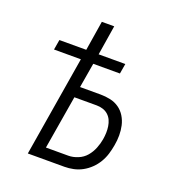

<svg xmlns="http://www.w3.org/2000/svg" viewBox="-133 -841 866 947"><g transform="rotate(20 300.0 -367.5)"><path d="M119 0 206 -526H65L74 -579H215L240 -735H305L280 -579H420L411 -526H271L249 -396H357Q383 -396 408.5 -390.5Q434 -385 454.5 -370.5Q475 -356 488 -334.5Q501 -313 506.5 -288.5Q512 -264 512 -237.5Q512 -211 507 -184Q503 -161 496 -137.5Q489 -114 476 -92Q463 -70 444.5 -52Q426 -34 404 -22Q382 -10 358 -5Q334 0 311 0ZM310 -58Q335 -58 360.5 -68.5Q386 -79 403 -99Q420 -119 430 -144Q440 -169 444 -193Q447 -211 447.5 -228Q448 -245 445.5 -261.5Q443 -278 436.5 -292.5Q430 -307 418 -318Q406 -329 390 -334Q374 -339 357 -339H240L193 -58Z"/></g></svg>

Font: Iosevka Light Extended Oblique
Style: Regular
Weight: 300
Width: 7
Italic angle: -9°
Monospace: yes
Designer: Belleve Invis
Foundry: Belleve Invis
Version: Version 32.5.0; ttfautohint (v1.8.4)